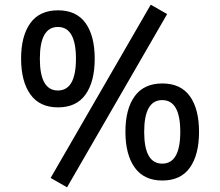

<svg xmlns="http://www.w3.org/2000/svg" viewBox="-20 -761 939 819"><path d="M345 -358C371 -394.7 384 -445.5 384 -510.5C384 -575.5 371 -626.2 345 -662.5C319 -698.8 279.8 -717 227.5 -717C175.2 -717 135.8 -698.8 109.5 -662.5C83.2 -626.2 70 -575.7 70 -511C70 -446.3 83.2 -395.5 109.5 -358.5C135.8 -321.5 175.2 -303 227.5 -303C279.8 -303 319 -321.3 345 -358ZM227 -375C175.7 -375 150 -420.2 150 -510.5C150 -600.8 175.7 -646 227 -646C278.3 -646 304 -600.8 304 -510.5C304 -420.2 278.3 -375 227 -375ZM790 -46C816 -82.7 829 -133.5 829 -198.5C829 -263.5 816 -314.2 790 -350.5C764 -386.8 724.8 -405 672.5 -405C620.2 -405 580.8 -386.8 554.5 -350.5C528.2 -314.2 515 -263.7 515 -199C515 -134.3 528.2 -83.5 554.5 -46.5C580.8 -9.5 620.2 9 672.5 9C724.8 9 764 -9.3 790 -46ZM672 -63C620.7 -63 595 -108.2 595 -198.5C595 -288.8 620.7 -334 672 -334C723.3 -334 749 -288.8 749 -198.5C749 -108.2 723.3 -63 672 -63ZM266 38 693 -701 623 -741 196 -2Z"/></svg>

Font: Telex Regular
Style: Regular
Weight: 400
Designer: Andres Torresi
Foundry: Andres Torresi
Version: Version 1.001